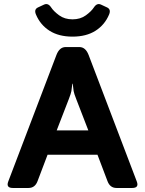

<svg xmlns="http://www.w3.org/2000/svg" viewBox="-20 -934 721 954"><path d="M158.7 -861.8Q147.9 -887.2 168.5 -897L198.7 -911.1Q218.8 -920.4 233.9 -897.5Q246.6 -877.9 273.9 -857.9Q301.3 -837.9 340.3 -837.9Q379.4 -837.9 406.7 -857.9Q434.1 -877.9 446.8 -897.5Q461.9 -920.4 481.9 -911.1L512.2 -897Q532.7 -887.2 522 -861.8Q500.5 -810.5 454.6 -781.2Q408.7 -752 340.3 -752Q272 -752 226.1 -781.2Q180.2 -810.5 158.7 -861.8ZM43.9 0Q8.8 0 21 -32.2L260.3 -660.6Q275.4 -700.2 306.2 -700.2H374.5Q405.3 -700.2 420.4 -660.6L659.7 -32.2Q671.9 0 636.7 0H559.1Q526.9 0 514.2 -33.7L464.4 -165H216.3L166.5 -33.7Q153.8 0 121.6 0ZM261.7 -286.1H418.9L358.9 -441.4Q348.1 -468.8 345.9 -481.2Q343.8 -493.7 341.3 -518.1H339.4Q336.9 -493.7 334.7 -481.2Q332.5 -468.8 321.8 -441.4Z"/></svg>

Font: Istok
Style: Bold
Weight: 700
Designer: Andrey V. Panov
Foundry: Andrey V. Panov
Version: Version 1.0.1